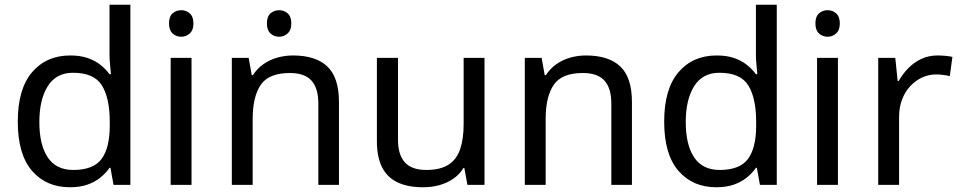

<svg xmlns="http://www.w3.org/2000/svg" viewBox="-20 -780 4053 810"><path d="M275 10Q175 10 115 -59.5Q55 -129 55 -267Q55 -405 115.5 -475.5Q176 -546 276 -546Q318 -546 349 -535.5Q380 -525 403 -507Q426 -489 442 -467H448Q447 -480 444.5 -505.5Q442 -531 442 -546V-760H530V0H459L446 -72H442Q426 -49 403 -30.5Q380 -12 348.5 -1Q317 10 275 10ZM289 -63Q374 -63 408.5 -109.5Q443 -156 443 -250V-266Q443 -366 410 -419.5Q377 -473 288 -473Q217 -473 181.5 -416.5Q146 -360 146 -265Q146 -169 181.5 -116Q217 -63 289 -63Z M788 -536V0H700V-536ZM745 -737Q765 -737 780.5 -723.5Q796 -710 796 -681Q796 -653 780.5 -639Q765 -625 745 -625Q723 -625 708 -639Q693 -653 693 -681Q693 -710 708 -723.5Q723 -737 745 -737Z M1158 -737Q1178 -737 1193.5 -723.5Q1209 -710 1209 -681Q1209 -653 1193.5 -639Q1178 -625 1158 -625Q1136 -625 1121 -639Q1106 -653 1106 -681Q1106 -710 1121 -723.5Q1136 -737 1158 -737ZM1216 -546Q1312 -546 1361 -499.5Q1410 -453 1410 -349V0H1323V-343Q1323 -408 1294 -440Q1265 -472 1203 -472Q1114 -472 1080 -422Q1046 -372 1046 -278V0H958V-536H1029L1042 -463H1047Q1065 -491 1091.5 -509.5Q1118 -528 1150 -537Q1182 -546 1216 -546Z M2024 -536V0H1952L1939 -71H1935Q1918 -43 1891 -25Q1864 -7 1832 1.5Q1800 10 1765 10Q1701 10 1657.5 -10.5Q1614 -31 1592 -74Q1570 -117 1570 -185V-536H1659V-191Q1659 -127 1688 -95Q1717 -63 1778 -63Q1838 -63 1872.5 -85.5Q1907 -108 1921.5 -151.5Q1936 -195 1936 -257V-536Z M2452 -546Q2548 -546 2597 -499.5Q2646 -453 2646 -349V0H2559V-343Q2559 -408 2530 -440Q2501 -472 2439 -472Q2350 -472 2316 -422Q2282 -372 2282 -278V0H2194V-536H2265L2278 -463H2283Q2301 -491 2327.5 -509.5Q2354 -528 2386 -537Q2418 -546 2452 -546Z M3002 10Q2902 10 2842 -59.5Q2782 -129 2782 -267Q2782 -405 2842.5 -475.5Q2903 -546 3003 -546Q3045 -546 3076 -535.5Q3107 -525 3130 -507Q3153 -489 3169 -467H3175Q3174 -480 3171.5 -505.5Q3169 -531 3169 -546V-760H3257V0H3186L3173 -72H3169Q3153 -49 3130 -30.5Q3107 -12 3075.5 -1Q3044 10 3002 10ZM3016 -63Q3101 -63 3135.5 -109.5Q3170 -156 3170 -250V-266Q3170 -366 3137 -419.5Q3104 -473 3015 -473Q2944 -473 2908.5 -416.5Q2873 -360 2873 -265Q2873 -169 2908.5 -116Q2944 -63 3016 -63Z M3515 -536V0H3427V-536ZM3472 -737Q3492 -737 3507.5 -723.5Q3523 -710 3523 -681Q3523 -653 3507.5 -639Q3492 -625 3472 -625Q3450 -625 3435 -639Q3420 -653 3420 -681Q3420 -710 3435 -723.5Q3450 -737 3472 -737Z M3935 -546Q3950 -546 3967.5 -544.5Q3985 -543 3998 -540L3987 -459Q3974 -462 3958.5 -464Q3943 -466 3929 -466Q3898 -466 3870 -453Q3842 -440 3820 -416.5Q3798 -393 3785.5 -360Q3773 -327 3773 -286V0H3685V-536H3757L3767 -438H3771Q3788 -468 3812 -492.5Q3836 -517 3867 -531.5Q3898 -546 3935 -546Z"/></svg>

Font: ukorean25
Style: Book
Weight: 400
Designer: Jelle Bosma - Monotype Design Team
Foundry: Monotype Imaging Inc.
Version: Version 2.003